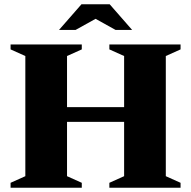

<svg xmlns="http://www.w3.org/2000/svg" viewBox="-20 -878 894 898"><path d="M293.5 -54 362.5 -23V0H29.5V-23L98.5 -54V-616L29.5 -647V-670H362.5V-647L293.5 -616V-377H560.5V-616L491.5 -647V-670H824.5V-647L755.5 -616V-54L824.5 -23V0H491.5V-23L560.5 -54V-308H293.5ZM520.5 -738 427 -790 333.5 -738H256L361 -858H493L598 -738Z"/></svg>

Font: Newsreader 16pt ExtraBold
Style: Regular
Weight: 800
Designer: Hugues Gentile
Foundry: Production Type
Version: Version 1.003; ttfautohint (v1.8.3)